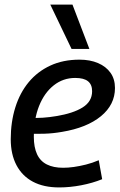

<svg xmlns="http://www.w3.org/2000/svg" viewBox="-20 -810 526 840"><path d="M111 -295Q138 -293 167.5 -295Q197 -297 226 -302Q300 -314 341.5 -340Q383 -366 383 -411Q383 -440 365 -454.5Q347 -469 309 -469Q256 -469 215 -436.5Q174 -404 151 -346.5Q128 -289 128 -211Q128 -166 142 -135.5Q156 -105 185 -90.5Q214 -76 256 -76Q278 -76 303 -79.5Q328 -83 356 -90Q384 -97 412 -109L427 -26Q385 -9 335.5 0.5Q286 10 239 10Q171 10 124 -15Q77 -40 52 -87.5Q27 -135 27 -201Q27 -276 47 -340Q67 -404 105.5 -450.5Q144 -497 200 -523Q256 -549 328 -549Q374 -549 409 -534Q444 -519 463.5 -491.5Q483 -464 483 -425Q483 -352 421.5 -301.5Q360 -251 251 -233Q211 -226 174 -225Q137 -224 104 -225ZM293 -596 200 -790H297L371 -596Z"/></svg>

Font: Georama ExtraCondensed Thin Medium
Style: Italic
Weight: 500
Italic angle: -9°
Version: Version 1.001